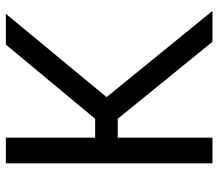

<svg xmlns="http://www.w3.org/2000/svg" viewBox="-65 -682 747 657"><g transform="rotate(-90 308.5 -353.5)"><path d="M230.5 -324.2H166V0H78.1V-707H166V-401.4H230.5L484.4 -707H589.8L304.7 -362.3L599.6 0H494.1Z"/></g></svg>

Font: Pretendard GOV
Style: Regular
Weight: 400
Designer: Base glyphs from Inter by Rasmus Andersson; Hangeul glyphs from Noto Sans CJK(Source Han Sans) by Jang Soo-young and Kan
Foundry: Kil Hyung-jin
Version: Version 1.309